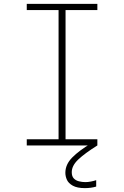

<svg xmlns="http://www.w3.org/2000/svg" viewBox="-20 -750 640 990"><path d="M118 0V-32H282V-698H118V-730H482V-698H318V-32H482V0ZM418 220Q378 220 355.5 207.5Q333 195 325 177Q317 159 317 141Q317 98 352.5 62Q388 26 452 -12L482 0Q418 40 384 72Q350 104 350 138Q350 159 360.5 170Q371 181 387.5 185Q404 189 420 189Q434 189 449 186Q464 183 476 179V212Q463 216 448 218Q433 220 418 220Z"/></svg>

Font: M PLUS Code Latin Expanded ExtraLight
Style: Regular
Weight: 250
Width: 7
Designer: Coji Morishita
Foundry: UNDERFOREST DESIGN
Version: Version 1.002; ttfautohint (v1.8.3)